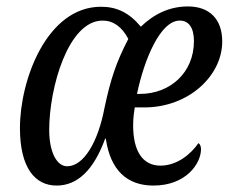

<svg xmlns="http://www.w3.org/2000/svg" viewBox="-20 -567 711 597"><path d="M156 10C220 10 271 -37 307 -136H309C323 -38 375 10 457 10C559 10 605 -59 605 -103C605 -112 602 -119 597 -122C573 -87 530 -52 479 -52C423 -52 394 -98 394 -177C394 -203 397 -218 399 -233H429C566 -233 671 -331 671 -438C671 -506 633 -547 564 -547C506 -547 457 -522 418 -484C381 -528 343 -546 294 -546C126 -546 42 -319 42 -169C42 -45 89 10 156 10ZM189 -50C156 -50 133 -95 133 -163C133 -294 192 -503 299 -503C332 -503 359 -484 379 -446C341 -373 324 -321 305 -232C285 -125 240 -50 189 -50ZM415 -275H406C428 -381 478 -503 539 -503C567 -503 583 -481 583 -439C583 -341 509 -275 415 -275Z"/></svg>

Font: Noto Serif ExtraCondensed
Style: Italic
Weight: 400
Width: 2
Italic angle: -12°
Designer: Monotype Design Team
Foundry: Monotype Imaging Inc.
Version: Version 2.014